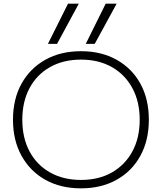

<svg xmlns="http://www.w3.org/2000/svg" viewBox="-20 -1020 885 1050"><path d="M498 -780H449L558 -1000H618ZM292 -780H242L352 -1000H411ZM423 10Q311 10 227.5 -37Q144 -84 97.5 -168.5Q51 -253 51 -365Q51 -478 97.5 -562Q144 -646 227.5 -693Q311 -740 423 -740Q534 -740 618 -693Q702 -646 748 -562Q794 -478 794 -365Q794 -253 748 -168.5Q702 -84 618 -37Q534 10 423 10ZM423 -36Q520 -36 592 -77Q664 -118 704 -192Q744 -266 744 -365Q744 -464 704 -538Q664 -612 592 -653Q520 -694 423 -694Q326 -694 253.5 -653Q181 -612 141.5 -538Q102 -464 102 -365Q102 -266 141.5 -192Q181 -118 253.5 -77Q326 -36 423 -36Z"/></svg>

Font: M PLUS 2 Light
Style: Regular
Weight: 300
Designer: Coji Morishita
Foundry: UNDERFOREST DESIGN
Version: Version 1.001